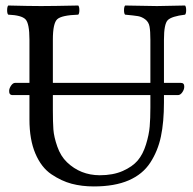

<svg xmlns="http://www.w3.org/2000/svg" viewBox="-20 -667 701 697"><path d="M86.9 -321.8H25.9Q12.7 -321.8 13.2 -336.9Q13.2 -345.7 20 -356Q26.9 -366.2 35.2 -366.2H86.9V-522.9Q86.9 -582 72.5 -596.9Q58.1 -611.8 9.8 -613.8Q5.9 -617.7 5.9 -629.9Q5.9 -642.1 9.8 -647Q87.9 -645 128.9 -645Q169.9 -645 264.2 -647Q268.1 -642.1 268.1 -630.1Q268.1 -618.2 264.2 -613.8Q204.1 -611.8 188 -597.4Q171.9 -583 171.9 -522.9V-366.2H525.9V-522.9Q525.9 -553.7 522.9 -570.3Q520 -586.9 507.6 -596.4Q495.1 -606 481 -608.4Q466.8 -610.8 434.1 -613.8Q430.2 -617.7 430.2 -629.9Q430.2 -642.1 434.1 -647Q525.9 -645 549.8 -645Q575.7 -645 651.9 -647Q655.8 -642.1 655.8 -630.1Q655.8 -618.2 651.9 -613.8Q603 -607.9 589.1 -594Q575.2 -580.1 575.2 -522.9V-366.2H636.2Q649.4 -366.2 648.9 -352.1Q648.9 -342.3 641.8 -332Q634.8 -321.8 626 -321.8H575.2V-294.9Q575.2 -224.1 564.2 -171.6Q553.2 -119.1 525.6 -76.7Q498 -34.2 447 -12.2Q396 9.8 320.8 9.8Q276.9 9.8 240 0Q203.1 -9.8 166.5 -34.4Q129.9 -59.1 108.4 -109.6Q86.9 -160.2 86.9 -232.9ZM525.9 -321.8H171.9V-266.1Q171.9 -224.1 173.8 -197Q175.8 -169.9 188 -135Q200.2 -100.1 223.1 -78.1Q272 -31.2 341.8 -30.8Q390.6 -30.8 425.8 -46.4Q460.9 -62 480 -84.5Q499 -106.9 510 -142.6Q521 -178.2 523.4 -207.5Q525.9 -236.8 525.9 -276.9Z"/></svg>

Font: Linux Libertine O
Style: Regular
Weight: 400
Designer: Philipp H. Poll
Foundry: Philipp H. Poll
Version: Version 5.3.0